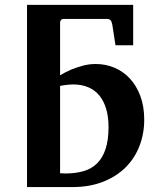

<svg xmlns="http://www.w3.org/2000/svg" viewBox="-20 -760 638 780"><path d="M89.8 -740.2H521V-576.2H449.2L436 -661.1Q433.6 -673.3 428.7 -678.2Q423.8 -683.1 414.1 -683.1H238.8Q231 -683.1 227.5 -678Q224.1 -672.9 224.1 -668.5V-454.1Q245.1 -466.8 268.6 -477.1Q289.1 -485.4 314.9 -492.7Q340.8 -500 369.1 -500Q409.2 -500 445.1 -484.9Q481 -469.7 507.8 -440.7Q534.7 -411.6 550.3 -369.6Q565.9 -327.6 565.9 -273.9Q565.9 -216.3 546.4 -166.3Q526.9 -116.2 489.5 -79.3Q452.1 -42.5 397.7 -21.2Q343.3 0 272.9 0H89.8ZM420.9 -244.1Q420.9 -284.7 411.6 -316.7Q402.3 -348.6 384.3 -371.1Q366.2 -393.6 339.1 -405.3Q312 -417 276.9 -417Q267.6 -417 258.5 -416Q249.5 -415 241.7 -414.1L224.1 -411.1V-56.2Q232.9 -56.2 236.6 -55.7Q240.2 -55.2 245.1 -55.2Q286.6 -55.2 319.3 -64.7Q352.1 -74.2 374.5 -96.4Q397 -118.7 408.9 -154.8Q420.9 -190.9 420.9 -244.1Z"/></svg>

Font: Charis SIL APac
Style: Bold
Weight: 700
Foundry: SIL International
Version: Version 5.000